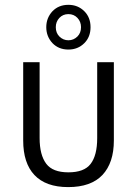

<svg xmlns="http://www.w3.org/2000/svg" viewBox="-20 -762 561 788"><path d="M121.1 -43.9Q75.2 -92.8 75.2 -185.5V-506.8H142.6V-195.3Q142.6 -126 169.9 -89.8Q196.3 -54.7 260.7 -54.7Q325.2 -54.7 351.6 -88.9Q378.9 -124 378.9 -195.3V-506.8H447.3V-185.5Q447.3 -93.8 400.4 -43.9Q353.5 5.9 259.8 5.9Q168 5.9 121.1 -43.9ZM195.3 -585Q169.9 -612.3 169.9 -650.4Q169.9 -688.5 195.3 -715.8Q220.7 -742.2 260.7 -742.2Q299.8 -742.2 326.2 -715.8Q351.6 -690.4 351.6 -650.4Q351.6 -610.4 326.2 -585Q299.8 -558.6 260.7 -558.6Q220.7 -558.6 195.3 -585ZM297.9 -612.3Q312.5 -627 312.5 -650.4Q312.5 -672.9 297.9 -688.5Q283.2 -704.1 260.7 -704.1Q238.3 -704.1 223.6 -688.5Q209 -672.9 209 -650.4Q209 -627 223.6 -612.3Q239.3 -596.7 260.7 -596.7Q282.2 -596.7 297.9 -612.3Z"/></svg>

Font: Dinish
Style: Regular
Weight: 400
Designer: Bert Driehuis
Foundry: Playbeing
Version: Version 3.006; git-39231f3c-release